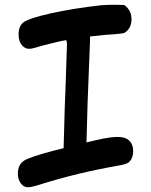

<svg xmlns="http://www.w3.org/2000/svg" viewBox="-20 -836 635 806"><path d="M247 -214 249 -284Q251 -377 256 -494Q261 -641 261 -647Q261 -667 257 -667H255Q249 -667 199.5 -655Q150 -643 129 -636Q111 -631 102 -631Q86 -631 73 -645Q58 -662 58 -691Q58 -725 77 -741Q99 -759 193.5 -780Q288 -801 405 -814Q429 -816 465 -816L502 -815L511 -807Q532 -787 532 -755Q532 -718 504 -699Q498 -695 458 -692Q428 -691 389 -686L358 -683V-668Q358 -667 352 -515Q347 -399 345 -307L343 -238Q425 -259 464 -261H476Q506 -261 521 -247Q539 -231 539 -202Q539 -168 517 -152Q508 -147 489 -143Q307 -112 137 -58Q110 -50 98 -50Q75 -50 62 -75Q55 -89 55 -107Q55 -144 80 -161Q104 -177 207 -204Z"/></svg>

Font: Chanighter Handwriting Cyr
Style: Regular
Weight: 400
Designer: Sin Chanighter
Version: Version 001.001